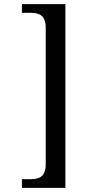

<svg xmlns="http://www.w3.org/2000/svg" viewBox="-20 -780 431 928"><path d="M86 128H296V-760H86V-718H126C167 -718 201 -709 201 -646V14C201 77 167 86 126 86H86Z"/></svg>

Font: Noto Serif Devanagari SemiCondensed
Style: Regular
Weight: 400
Width: 4
Designer: Universal Thirst, Indian Type Foundry and the Monotype Design Team
Foundry: Monotype Imaging Inc.
Version: Version 2.004